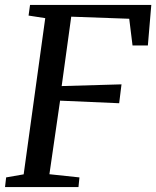

<svg xmlns="http://www.w3.org/2000/svg" viewBox="-22 -763 636 783"><path d="M-1.5 0 3 -39.5 74.5 -52 162.5 -689 94.5 -699.5 100.5 -743H595L581 -577.5H518.5L505 -686.5L268.5 -695L229.5 -412L473.5 -419L464 -342L223 -352.5L179.5 -52.5L302 -39.5L298 0Z"/></svg>

Font: Merriweather 20pt
Style: Italic
Weight: 400
Italic angle: -7.8°
Version: Version 2.101